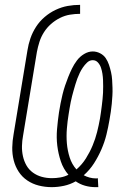

<svg xmlns="http://www.w3.org/2000/svg" viewBox="-20 -763 540 791"><path d="M373 8Q351 8 330 2Q309 -4 292 -16Q269 -3 243.5 2.5Q218 8 193 8Q166 8 140 1.5Q114 -5 92.5 -19.5Q71 -34 57 -55.5Q43 -77 36.5 -102.5Q30 -128 30.5 -155.5Q31 -183 36 -210L93 -555Q97 -581 105.5 -605.5Q114 -630 128.5 -652.5Q143 -675 164 -693Q185 -711 209.5 -722.5Q234 -734 259 -738.5Q284 -743 310 -743V-706Q289 -706 268 -702.5Q247 -699 227 -689Q207 -679 190 -664Q173 -649 161 -630Q149 -611 142.5 -590.5Q136 -570 132 -549L75 -204Q71 -183 70.5 -161.5Q70 -140 74.5 -119.5Q79 -99 89 -81.5Q99 -64 115.5 -52Q132 -40 152 -34.5Q172 -29 194 -29Q211 -29 228.5 -32Q246 -35 262 -43Q241 -67 230.5 -98.5Q220 -130 216 -163Q212 -196 215 -231Q218 -266 223 -300Q226 -319 229.5 -337Q233 -355 237.5 -373.5Q242 -392 248 -410Q254 -428 261 -445.5Q268 -463 276.5 -480.5Q285 -498 297 -514Q309 -530 326.5 -540.5Q344 -551 362 -551Q378 -551 392.5 -543.5Q407 -536 415.5 -523.5Q424 -511 429 -496Q434 -481 437.5 -465.5Q441 -450 442 -433.5Q443 -417 443.5 -401Q444 -385 443 -368.5Q442 -352 440.5 -335.5Q439 -319 436.5 -302.5Q434 -286 431 -269Q426 -239 418.5 -208.5Q411 -178 398 -148Q385 -118 367.5 -90.5Q350 -63 325 -41Q336 -35 349 -31.5Q362 -28 375 -28Q377 -28 379 -28Q381 -28 383 -29L385 8Q382 8 379 8Q376 8 373 8ZM295 -65Q318 -85 334 -110.5Q350 -136 361.5 -163.5Q373 -191 380 -219Q387 -247 392 -275Q394 -288 396 -301.5Q398 -315 399.5 -328Q401 -341 402.5 -354.5Q404 -368 404.5 -381Q405 -394 405 -407.5Q405 -421 404.5 -433.5Q404 -446 402 -459Q400 -472 396 -484Q392 -496 383.5 -505.5Q375 -515 362 -515Q349 -515 339 -505.5Q329 -496 321.5 -485Q314 -474 308.5 -462.5Q303 -451 298.5 -439Q294 -427 290.5 -415Q287 -403 283.5 -391Q280 -379 277 -367Q274 -355 271.5 -343Q269 -331 267 -318.5Q265 -306 263 -294Q258 -264 255.5 -233Q253 -202 255.5 -172.5Q258 -143 267 -114.5Q276 -86 295 -65Z"/></svg>

Font: Iosevka Curly Slab XLtObl
Style: Regular
Weight: 200
Italic angle: -9°
Monospace: yes
Designer: Belleve Invis
Foundry: Belleve Invis
Version: Version 11.1.0; ttfautohint (v1.8.3)